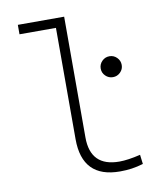

<svg xmlns="http://www.w3.org/2000/svg" viewBox="-83 -800 752 879"><g transform="rotate(-10 293.0 -361.0)"><path d="M404.3 9.8Q229 9.8 229 -170.9V-688.5H59.6V-732.4H274.9V-170.9Q274.9 -35.2 409.2 -35.2Q448.7 -35.2 507.3 -49.3L512.7 -5.9Q484.9 2.4 459.2 6.1Q433.6 9.8 404.3 9.8ZM447.3 -420.9Q427.2 -420.9 412.8 -435.1Q398.4 -449.2 398.4 -469.2Q398.4 -489.3 412.8 -503.7Q427.2 -518.1 447.3 -518.1Q467.3 -518.1 481.7 -503.7Q496.1 -489.3 496.1 -469.2Q496.1 -449.2 481.7 -435.1Q467.3 -420.9 447.3 -420.9Z"/></g></svg>

Font: Cascadia Code ExtraLight
Style: Regular
Weight: 200
Monospace: yes
Designer: Aaron Bell
Foundry: Saja Typeworks
Version: Version 2407.024; ttfautohint (v1.8.4)